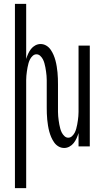

<svg xmlns="http://www.w3.org/2000/svg" viewBox="-20 -755 540 990"><path d="M57 215V-735H115V-451Q119 -464 125 -477.5Q131 -491 140 -502.5Q149 -514 162 -521Q175 -528 189 -528Q205 -528 218.5 -520Q232 -512 241 -499Q250 -486 256 -472Q262 -458 266 -443Q270 -428 272.5 -412.5Q275 -397 276.5 -381.5Q278 -366 278.5 -350.5Q279 -335 279 -320V-200Q279 -189 279 -178Q279 -167 280 -156Q281 -145 282.5 -134Q284 -123 286 -112.5Q288 -102 291 -91Q294 -80 299 -70.5Q304 -61 312.5 -53Q321 -45 332 -45Q343 -45 351.5 -53Q360 -61 365 -70.5Q370 -80 373 -91Q376 -102 378 -112.5Q380 -123 381.5 -134Q383 -145 384 -156Q385 -167 385 -178Q385 -189 385 -200V-520H443V0H385V-69Q381 -56 375 -42.5Q369 -29 360 -17.5Q351 -6 338 1Q325 8 311 8Q295 8 281.5 0Q268 -8 259 -21Q250 -34 244 -48Q238 -62 234 -77Q230 -92 227.5 -107.5Q225 -123 223.5 -138.5Q222 -154 221.5 -169.5Q221 -185 221 -200V-320Q221 -331 221 -342Q221 -353 220 -364Q219 -375 217.5 -386Q216 -397 214 -407.5Q212 -418 209 -429Q206 -440 201 -449.5Q196 -459 187.5 -467Q179 -475 168 -475Q157 -475 148.5 -467Q140 -459 135 -449.5Q130 -440 127 -429Q124 -418 122 -407.5Q120 -397 118.5 -386Q117 -375 116 -364Q115 -353 115 -342Q115 -331 115 -320V215Z"/></svg>

Font: Iosevka Term Curly Light
Style: Regular
Weight: 300
Designer: Belleve Invis
Foundry: Belleve Invis
Version: Version 32.3.0